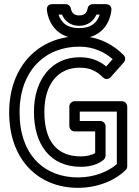

<svg xmlns="http://www.w3.org/2000/svg" viewBox="-20 -865 668 922"><path d="M74 -325C74 -527 198 -641 361 -641C432 -641 484 -613 521 -581L490 -546C457 -573 418 -590 362 -590C229 -590 143 -484 143 -328C143 -171 221 -64 368 -64C409 -64 451 -74 479 -99C484 -104 487 -112 487 -118V-259C487 -274 473 -284 462 -284H363V-329H541V-77C500 -41 433 -13 354 -13C194 -13 74 -120 74 -325ZM24 -325C24 -96 166 37 354 37C450 37 533 1 583 -48C587 -52 591 -59 591 -66V-354C591 -365 581 -379 566 -379H338C327 -379 313 -369 313 -354V-259C313 -248 323 -234 338 -234H437V-130C421 -120 395 -114 368 -114C253 -114 193 -187 193 -328C193 -466 263 -540 362 -540C416 -540 445 -522 475 -493C486 -482 502 -484 511 -494L575 -566C582 -574 584 -590 574 -600C530 -645 459 -691 361 -691C170 -691 24 -551 24 -325ZM360 -730C301 -730 274 -757 261 -795H278C290 -765 318 -741 360 -741C403 -741 431 -766 443 -795H459C446 -756 419 -730 360 -730ZM360 -680C457 -680 507 -743 515 -817C517 -838 500 -845 490 -845H425C413 -845 403 -837 401 -825C397 -804 387 -791 360 -791C335 -791 324 -804 320 -825C318 -836 308 -845 296 -845H230C208 -845 204 -827 205 -817C214 -744 264 -680 360 -680Z"/></svg>

Font: Falling Sky
Style: Ou
Weight: 400
Designer: Paul D. Hunt
Foundry: Adobe Systems Incorporated
Version: Version 1.02